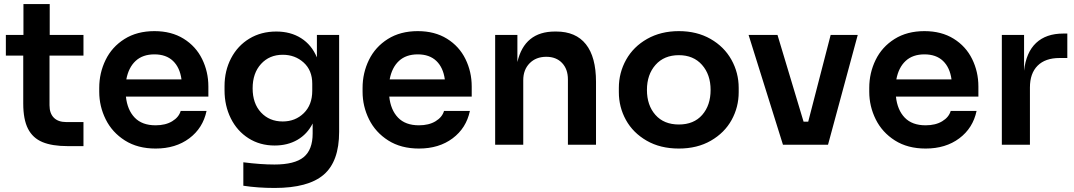

<svg xmlns="http://www.w3.org/2000/svg" viewBox="-20 -716 5315 950"><path d="M95 -204V-441H9V-543H96V-696H226V-543H393V-441H225V-195Q225 -155 246.5 -133.5Q268 -112 308 -112H393V7H315Q238 7 190 -13Q142 -33 118.5 -79Q95 -125 95 -204Z M471 -262V-281Q471 -355 502.5 -419.5Q534 -484 596 -523Q658 -562 744 -562Q828 -562 888.5 -524.5Q949 -487 980 -424Q1011 -361 1011 -288V-238H603Q610 -172 646.5 -134Q683 -96 750 -96Q799 -96 832 -116Q865 -136 874 -167H1002Q984 -82 916.5 -31.5Q849 19 750 19Q661 19 598 -21Q535 -61 503 -125.5Q471 -190 471 -262ZM878 -323Q870 -382 836 -414.5Q802 -447 744 -447Q686 -447 651 -414.5Q616 -382 605 -323Z M1184 203V87Q1270 98 1338 98Q1438 98 1482.5 61.5Q1527 25 1527 -56V-105Q1500 -52 1451.5 -24Q1403 4 1339 4Q1266 4 1209.5 -32Q1153 -68 1122 -130.5Q1091 -193 1091 -269V-290Q1091 -366 1123.5 -428Q1156 -490 1214 -525Q1272 -560 1347 -560Q1418 -560 1470 -527Q1522 -494 1548 -432V-543H1658V-64Q1658 83 1581.5 148.5Q1505 214 1339 214Q1256 214 1184 203ZM1525 -267V-302Q1525 -368 1482.5 -406.5Q1440 -445 1379 -445Q1313 -445 1271.5 -399.5Q1230 -354 1230 -279Q1230 -204 1271.5 -159.5Q1313 -115 1379 -115Q1441 -115 1483 -156Q1525 -197 1525 -267Z M1774 -262V-281Q1774 -355 1805.5 -419.5Q1837 -484 1899 -523Q1961 -562 2047 -562Q2131 -562 2191.5 -524.5Q2252 -487 2283 -424Q2314 -361 2314 -288V-238H1906Q1913 -172 1949.5 -134Q1986 -96 2053 -96Q2102 -96 2135 -116Q2168 -136 2177 -167H2305Q2287 -82 2219.5 -31.5Q2152 19 2053 19Q1964 19 1901 -21Q1838 -61 1806 -125.5Q1774 -190 1774 -262ZM2181 -323Q2173 -382 2139 -414.5Q2105 -447 2047 -447Q1989 -447 1954 -414.5Q1919 -382 1908 -323Z M2430 -543H2540V-409Q2575 -560 2726 -560H2732Q2829 -560 2879 -497Q2929 -434 2929 -311V0H2790V-323Q2790 -374 2761 -404.5Q2732 -435 2683 -435Q2632 -435 2600.5 -403Q2569 -371 2569 -319V0H2430Z M3042 -260V-281Q3042 -356 3078 -420.5Q3114 -485 3182 -523.5Q3250 -562 3339 -562Q3428 -562 3495.5 -523.5Q3563 -485 3599 -420.5Q3635 -356 3635 -281V-260Q3635 -186 3600 -122.5Q3565 -59 3497.5 -20Q3430 19 3339 19Q3247 19 3179.5 -20Q3112 -59 3077 -122.5Q3042 -186 3042 -260ZM3496 -271Q3496 -347 3453.5 -395Q3411 -443 3339 -443Q3266 -443 3223.5 -395Q3181 -347 3181 -271Q3181 -195 3223 -147.5Q3265 -100 3339 -100Q3413 -100 3454.5 -147.5Q3496 -195 3496 -271Z M3684 -543H3827L3956 -114H3979L4090 -543H4224L4077 0H3854Z M4281 -262V-281Q4281 -355 4312.5 -419.5Q4344 -484 4406 -523Q4468 -562 4554 -562Q4638 -562 4698.5 -524.5Q4759 -487 4790 -424Q4821 -361 4821 -288V-238H4413Q4420 -172 4456.5 -134Q4493 -96 4560 -96Q4609 -96 4642 -116Q4675 -136 4684 -167H4812Q4794 -82 4726.5 -31.5Q4659 19 4560 19Q4471 19 4408 -21Q4345 -61 4313 -125.5Q4281 -190 4281 -262ZM4688 -323Q4680 -382 4646 -414.5Q4612 -447 4554 -447Q4496 -447 4461 -414.5Q4426 -382 4415 -323Z M4937 -543H5047V-366Q5057 -457 5106.5 -503.5Q5156 -550 5241 -550H5261V-429H5223Q5152 -429 5114 -391Q5076 -353 5076 -283V0H4937Z"/></svg>

Font: Sora-SIA SemiBold
Style: Regular
Weight: 600
Designer: Jonathan Barnbrook, Julián Moncada
Foundry: Barnbrook Fonts
Version: Version 2.000